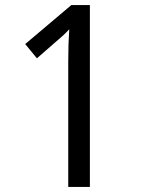

<svg xmlns="http://www.w3.org/2000/svg" viewBox="-20 -734 560 754"><path d="M333 0H248V-492Q248 -531 249 -560Q250 -589 252 -619Q240 -606 227.5 -594.5Q215 -583 196 -567L125 -505L79 -561L260 -714H333Z"/></svg>

Font: Noto Sans Myanmar SemiCondensed
Style: Regular
Weight: 400
Width: 4
Designer: Monotype Design Team
Foundry: Monotype Imaging Inc.
Version: Version 2.107; ttfautohint (v1.8.4.7-5d5b)